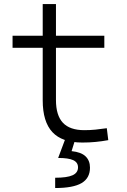

<svg xmlns="http://www.w3.org/2000/svg" viewBox="-20 -694 626 948"><path d="M386.7 9.8Q286.6 9.8 238.8 -41.5Q190.9 -92.8 190.9 -198.7V-458H42V-517.6H190.9V-673.8H256.3V-517.6H495.1V-458H256.3V-200.2Q256.3 -124.5 290.5 -87.9Q324.7 -51.3 396.5 -51.3Q424.8 -51.3 451.4 -54Q478 -56.6 507.3 -61L514.6 -2Q481.9 3.9 451.7 6.8Q421.4 9.8 386.7 9.8ZM252.4 234.4V183.6Q311 183.6 338.1 171.4Q365.2 159.2 365.2 132.3Q365.2 107.9 341.8 96.9Q318.4 85.9 267.1 85.9L305.7 -17.1L350.6 -2.9L333.5 52.2Q380.9 57.1 402.6 78.1Q424.3 99.1 424.3 133.8Q424.3 185.5 382.8 210Q341.3 234.4 252.4 234.4Z"/></svg>

Font: Cascadia Code NF Light
Style: Regular
Weight: 300
Monospace: yes
Designer: Aaron Bell
Foundry: Saja Typeworks
Version: Version 2404.023; ttfautohint (v1.8.4)